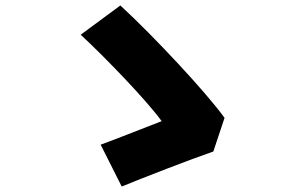

<svg xmlns="http://www.w3.org/2000/svg" viewBox="-20 -700 1040 702"><path d="M760 -146 801 -269C736 -360 541 -569 420 -680L275 -573C364 -491 519 -330 571 -257C513 -235 409 -193 348 -171L425 -18C503 -50 678 -118 760 -146Z"/></svg>

Font: Noto Sans CJK Black
Style: Bold
Weight: 900
Designer: Ryoko NISHIZUKA (kana & ideographs); Paul D. Hunt (Latin, Greek & Cyrillic); Wenlong ZHANG (bopomofo); Sandoll Communica
Foundry: Adobe Systems Incorporated
Version: Version 1.000;PS 1;hotconv 1.0.78;makeotf.lib2.5.61930